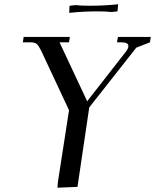

<svg xmlns="http://www.w3.org/2000/svg" viewBox="-20 -875 726 899"><path d="M86.9 -676.8 90.8 -702.1H307.1L303.2 -676.8H258.8L388.2 -400.9L571.8 -636.2Q581.1 -649.4 581.1 -659.2Q581.1 -676.8 548.8 -676.8H527.8L532.2 -702.1H686L682.1 -676.8L618.2 -651.9L397.9 -372.1L342.8 0L249 3.9L251 -22L303.2 -358.9L172.9 -637.2Q161.6 -660.2 152.6 -668.5Q143.6 -676.8 122.1 -676.8ZM304.2 -814.9 305.2 -842.8 306.2 -848.1 333 -851.1Q359.9 -848.1 400.9 -848.1Q466.8 -848.1 533.2 -855L530.8 -827.1L529.8 -821.8L502.9 -818.8Q476.1 -821.8 436 -821.8Q371.1 -821.8 304.2 -814.9Z"/></svg>

Font: Dihjauti
Style: Bold Italic
Weight: 700
Italic angle: -9°
Designer: T. Christopher White
Version: Version 3.0.0